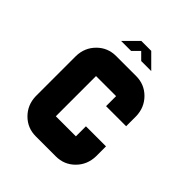

<svg xmlns="http://www.w3.org/2000/svg" viewBox="-196 -834 958 958"><g transform="rotate(45 283.0 -354.5)"><path d="M495.6 -141.6Q494.1 -81.5 453.4 -40.8Q412.6 0 354 0H212.4Q153.8 0 113 -40.8Q72.3 -81.5 70.8 -141.6V-425.3Q72.3 -485.4 113 -526.1Q153.8 -566.9 212.4 -566.9H354Q412.6 -566.9 453.4 -526.1Q494.1 -485.4 495.6 -425.3V-354.5H354V-425.3H212.4V-141.6H354V-212.4H495.6ZM176.8 -637.7 247.6 -708.5V-709H318.8V-708.5L389.6 -637.7H318.8L283.2 -673.3L247.6 -637.7Z"/></g></svg>

Font: Blazma
Style: Regular
Weight: 400
Designer: GGBotNet
Version: 1.00